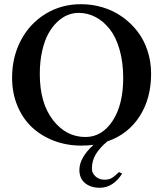

<svg xmlns="http://www.w3.org/2000/svg" viewBox="-20 -678 770 907"><path d="M557.1 142.1Q514.2 209 451.2 209Q408.7 209 381.8 187Q355 165 355 125Q355 67.4 421.9 5.9Q397 9.8 363.8 9.8Q295.4 9.8 235.8 -12.7Q176.3 -35.2 132.1 -75.9Q87.9 -116.7 62.5 -177.5Q37.1 -238.3 37.1 -311Q37.1 -408.2 78.6 -487.3Q120.1 -566.4 194.8 -612.3Q269.5 -658.2 362.8 -658.2Q415.5 -658.2 465.1 -643.3Q514.6 -628.4 555.9 -599.6Q597.2 -570.8 628.2 -531.2Q659.2 -491.7 676.5 -439.7Q693.8 -387.7 693.8 -329.1Q693.8 -212.4 639.2 -127.9Q584.5 -43.5 486.8 -9.8Q451.2 20 432.6 50.5Q414.1 81.1 414.1 119.1Q414.1 139.6 431.2 155.3Q448.2 170.9 474.1 170.9Q494.6 170.9 508.5 162.6Q522.5 154.3 542 134.8ZM351.1 -617.2Q324.7 -617.2 299.3 -606.9Q273.9 -596.7 250 -574Q226.1 -551.3 208 -518.3Q189.9 -485.4 179 -436.3Q168 -387.2 168 -328.1Q168 -191.4 230 -111.1Q292 -30.8 383.8 -30.8Q461.4 -30.8 511.7 -106.7Q562 -182.6 562 -310.1Q562 -383.8 544.9 -443.4Q527.8 -502.9 498.5 -540.3Q469.2 -577.6 431.6 -597.4Q394 -617.2 351.1 -617.2Z"/></svg>

Font: Linux Libertine G
Style: Semibold
Weight: 600
Designer: Philipp H. Poll
Foundry: Philipp H. Poll
Version: Version 5.1.1